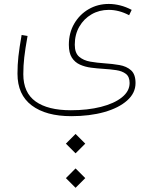

<svg xmlns="http://www.w3.org/2000/svg" viewBox="-20 -354 753 949"><path d="M305.7 356 353.5 308.1 401.4 356 353.5 403.8ZM305.7 526.4 353.5 478.5 401.4 526.4 353.5 574.2ZM630.9 -305.2 618.2 -278.8Q568.4 -305.2 517.6 -305.2Q470.7 -305.2 432.6 -283.2Q394.5 -261.2 372.1 -222.4Q349.6 -183.6 349.6 -132.8Q349.6 -92.3 371.1 -73.7Q392.6 -55.2 426.3 -49.3Q460 -43.5 497.1 -41Q535.2 -38.6 570.3 -32.5Q605.5 -26.4 627.7 -6.6Q649.9 13.2 649.9 56.6Q649.9 106 608.4 142.8Q566.9 179.7 495.1 200Q423.3 220.2 332.5 220.2Q207.5 220.2 137 167.2Q66.4 114.3 66.4 10.3Q66.4 -33.2 71 -75.4Q75.7 -117.7 86.9 -181.2L116.2 -176.3Q104.5 -111.3 99.9 -70.3Q95.2 -29.3 95.2 12.7Q95.2 104 156 147.5Q216.8 190.9 330.1 190.9Q413.1 190.9 478.8 174.3Q544.4 157.7 582.5 127.2Q620.6 96.7 620.6 56.2Q620.6 25.4 602.3 11.2Q584 -2.9 554.4 -7.3Q524.9 -11.7 491.2 -13.7Q460.4 -15.6 430.2 -19.5Q399.9 -23.4 375 -34.7Q350.1 -45.9 335.2 -69.1Q320.3 -92.3 320.3 -132.8Q320.3 -191.4 346.9 -237.1Q373.5 -282.7 418.2 -308.6Q462.9 -334.5 517.6 -334.5Q544.9 -334.5 573.5 -327.4Q602.1 -320.3 630.9 -305.2Z"/></svg>

Font: Estedad-FD Thin
Style: Regular
Weight: 100
Designer: Amin Abedi
Version: Version 7.3